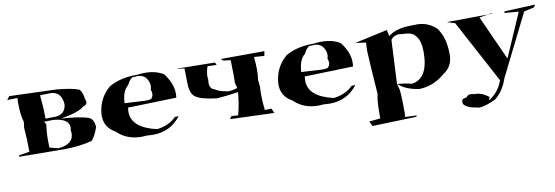

<svg xmlns="http://www.w3.org/2000/svg" viewBox="-50 -840 3801 1316"><g transform="rotate(-10 1850.0 -181.5)"><path d="M348 -76 34 -79 39 -89 111 -101Q111 -188 104 -267L109 -309Q93 -360 93 -442L94 -478L23 -476L41 -500L368 -489Q478 -479 525 -459Q545 -432 549 -391Q555 -378 555 -369Q555 -348 527 -342Q494 -309 364 -287Q495 -279 555 -257Q586 -244 591 -191Q577 -140 545 -100Q462 -77 348 -76ZM310 -90Q418 -98 418 -176Q418 -186 416 -197Q418 -207 418 -216Q418 -277 313 -287L246 -286L258 -265Q250 -216 250 -157L251 -105ZM259 -305 322 -306Q397 -306 405 -380Q398 -471 320 -471L250 -469Q259 -388 259 -319Z M967 -68Q946 -68 923 -70Q905 -68 887 -68Q784 -68 717 -134Q642 -175 642 -258L643 -276Q654 -380 733 -447Q812 -492 922 -492H927Q957 -496 984 -496Q1059 -496 1113 -463Q1169 -389 1169 -321Q1169 -305 1167 -291L829 -281Q827 -266 827 -252Q827 -140 1001 -101Q1086 -112 1134 -162L1161 -164Q1089 -68 967 -68ZM958 -307Q996 -308 999 -316Q1010 -330 1010 -347Q1010 -360 1004 -375Q1009 -388 1009 -402Q1009 -432 985 -462Q963 -483 931 -483Q922 -483 911 -481L905 -482Q881 -482 857 -433Q815 -400 811 -315Z M1811 -71 1504 -82 1517 -101 1564 -98Q1586 -187 1590 -255Q1514 -243 1441 -238Q1328 -251 1292 -280Q1259 -305 1259 -380L1257 -478L1203 -485L1208 -486L1470 -482L1478 -464L1415 -466Q1402 -428 1402 -396Q1402 -385 1404 -375Q1402 -363 1402 -353Q1402 -310 1437 -301Q1460 -283 1519 -273L1529 -272Q1553 -272 1590 -284L1580 -321L1581 -373Q1581 -417 1579 -479L1526 -486L1514 -499L1817 -500L1811 -468L1740 -473Q1745 -423 1745 -383Q1745 -344 1740 -314L1745 -265Q1743 -239 1743 -211Q1743 -160 1750 -102L1796 -104Z M2197 -68Q2176 -68 2153 -70Q2135 -68 2117 -68Q2014 -68 1947 -134Q1872 -175 1872 -258L1873 -276Q1884 -380 1963 -447Q2042 -492 2152 -492H2157Q2187 -496 2214 -496Q2289 -496 2343 -463Q2399 -389 2399 -321Q2399 -305 2397 -291L2059 -281Q2057 -266 2057 -252Q2057 -140 2231 -101Q2316 -112 2364 -162L2391 -164Q2319 -68 2197 -68ZM2188 -307Q2226 -308 2229 -316Q2240 -330 2240 -347Q2240 -360 2234 -375Q2239 -388 2239 -402Q2239 -432 2215 -462Q2193 -483 2161 -483Q2152 -483 2141 -481L2135 -482Q2111 -482 2087 -433Q2045 -400 2041 -315Z M2458 134 2441 100 2508 93Q2520 93 2520 86L2519 82V55Q2519 -30 2530 -77Q2511 -348 2511 -377Q2511 -409 2514 -437L2432 -448L2436 -446L2668 -497L2678 -453Q2731 -498 2840 -498L2878 -499Q2954 -499 3011 -446Q3064 -377 3064 -257Q3064 -174 2999 -133Q2920 -64 2821 -60Q2726 -72 2673 -121L2685 -77Q2691 -21 2691 102Q2689 96 2688 96L2689 112L2767 115L2766 124ZM2775 -104Q2891 -121 2891 -306Q2891 -381 2862 -416Q2839 -451 2773 -451H2769Q2757 -454 2745 -454Q2710 -454 2688 -425L2673 -120Q2721 -118 2775 -104Z M3202 137Q3148 127 3135 122Q3092 103 3092 82Q3092 77 3095 71L3094 68Q3094 57 3127 53Q3135 36 3158 36Q3169 36 3183 40H3190Q3235 40 3282 77L3276 99Q3345 56 3373 -23L3138 -462L3084 -478L3098 -479L3398 -482L3394 -486L3309 -471L3449 -161L3581 -464L3482 -472L3487 -483L3700 -492L3687 -474L3618 -459L3405 -32Q3376 54 3318 100Q3253 133 3202 137Z"/></g></svg>

Font: Xiangcui Kesong Xiangcui Kesong
Style: Regular
Weight: 400
Version: Version 1.501;March 28, 2024;FontCreator 14.0.0.2814 64-bit